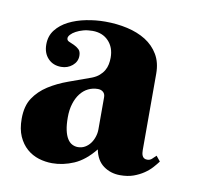

<svg xmlns="http://www.w3.org/2000/svg" viewBox="-53 -784 503 488"><g transform="rotate(10 198.5 -540.0)"><path d="M211.9 -539.1Q211.9 -547.9 206.5 -552.5Q201.2 -557.1 192.9 -557.1Q179.7 -557.1 168.2 -551.5Q156.7 -545.9 148.2 -534.9Q139.6 -523.9 134.8 -508.3Q129.9 -492.7 129.9 -473.1Q129.9 -453.6 132.8 -440.2Q135.7 -426.8 140.9 -418.5Q146 -410.2 153.1 -406.5Q160.2 -402.8 168 -402.8Q178.2 -402.8 186.3 -407.5Q194.3 -412.1 200 -419.7Q205.6 -427.2 208.7 -436.8Q211.9 -446.3 211.9 -456.1ZM153.8 -700.2Q141.1 -700.2 130.4 -697.3Q119.6 -694.3 111.6 -689.9Q103.5 -685.5 98.9 -680.4Q94.2 -675.3 94.2 -670.9Q94.2 -665 100.1 -662.6Q106 -660.2 113 -657Q120.1 -653.8 126 -648.4Q131.8 -643.1 131.8 -631.8Q131.8 -616.7 119.6 -606.4Q107.4 -596.2 90.8 -596.2Q69.8 -596.2 56.9 -609.9Q43.9 -623.5 43.9 -646Q43.9 -668 56.2 -683.6Q68.4 -699.2 88.1 -709.2Q107.9 -719.2 132.6 -724.1Q157.2 -729 182.1 -729Q211.9 -729 239 -722.9Q266.1 -716.8 286.9 -703.9Q307.6 -690.9 319.8 -670.4Q332 -649.9 332 -621.1V-423.8Q332 -420.4 332.5 -416.5Q333 -412.6 334.5 -409.4Q335.9 -406.2 338.9 -404.1Q341.8 -401.9 347.2 -401.9Q354.5 -401.9 359.4 -406.7Q364.3 -411.6 369.1 -416L379.9 -402.8Q374.5 -395.5 366.5 -386.5Q358.4 -377.4 346.9 -369.6Q335.4 -361.8 320.6 -356.4Q305.7 -351.1 286.1 -351.1Q261.7 -351.1 243.2 -364.5Q224.6 -377.9 219.2 -405.8Q194.3 -375 166.5 -363Q138.7 -351.1 110.8 -351.1Q92.8 -351.1 75.7 -356.4Q58.6 -361.8 45.2 -373.5Q31.7 -385.3 23.4 -403.8Q15.1 -422.4 15.1 -449.2Q15.1 -481.9 28.8 -502.7Q42.5 -523.4 64.9 -537.8Q87.4 -552.2 115.5 -562.3Q143.6 -572.3 172.9 -583Q184.1 -587.4 191.4 -593.8Q198.7 -600.1 203.1 -607.7Q207.5 -615.2 209.2 -623.8Q210.9 -632.3 210.9 -641.1Q210.9 -667.5 195.3 -683.8Q179.7 -700.2 153.8 -700.2Z"/></g></svg>

Font: Berkshire Swash
Style: Regular
Weight: 700
Designer: Astigmatic (AOETI)
Foundry: Astigmatic (AOETI)
Version: Version 1.000